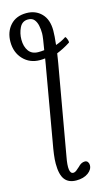

<svg xmlns="http://www.w3.org/2000/svg" viewBox="-165 -764 612 1082"><g transform="rotate(-15 140.5 -223.0)"><path d="M139 269Q94 269 72 240.5Q50 212 50 148Q50 124 54 93.5Q58 63 65 26L138 -394Q138 -393 139.5 -402Q141 -411 143 -423Q145 -435 146 -441Q139 -440 131.5 -439.5Q124 -439 116 -439Q57 -439 19 -479Q-19 -519 -19 -581Q-19 -639 15 -677Q49 -715 109 -715Q163 -715 197 -680Q231 -645 231 -581Q231 -551 225 -498Q240 -503 255 -510Q270 -517 285 -527Q288 -529 292 -521Q296 -513 298.5 -503.5Q301 -494 298 -492Q278 -479 257.5 -468.5Q237 -458 219 -451Q216 -433 214 -418.5Q212 -404 210 -394L119 124Q100 223 133 223Q142 223 150.5 216.5Q159 210 171 199Q190 178 211 178Q222 178 228 186Q234 194 234 205Q234 231 207.5 250Q181 269 139 269ZM119 -485Q127 -485 136 -485.5Q145 -486 153 -487Q159 -522 162.5 -546Q166 -570 166 -582Q166 -605 161.5 -627Q157 -649 145 -663.5Q133 -678 109 -678Q75 -678 59.5 -646Q44 -614 44 -577Q44 -537 62.5 -511Q81 -485 119 -485Z"/></g></svg>

Font: Junicode Two Beta Condensed Medium
Style: Italic
Weight: 500
Width: 3
Italic angle: -9°
Version: Version 1.053; ttfautohint (v1.8.4)